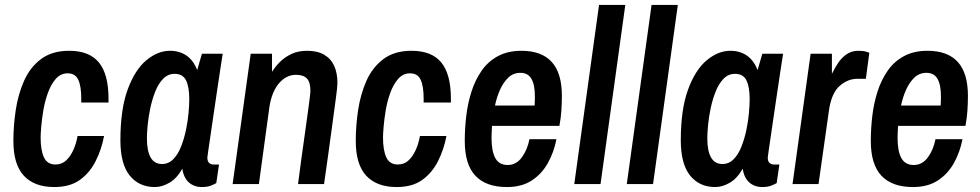

<svg xmlns="http://www.w3.org/2000/svg" viewBox="-20 -743 3957 775"><path d="M199 12Q119 12 76.5 -33.5Q34 -79 34 -174Q34 -235 43.5 -298.5Q53 -362 77 -416.5Q101 -471 145.5 -504.5Q190 -538 259 -538Q341 -538 379.5 -490.5Q418 -443 418 -345V-329H308V-345Q308 -395 296 -421Q284 -447 253 -447Q225 -447 205.5 -425Q186 -403 173.5 -368.5Q161 -334 155 -298Q149 -262 146.5 -232Q144 -202 144 -189Q144 -136 157.5 -107.5Q171 -79 204 -79Q229 -79 246.5 -95Q264 -111 276 -137.5Q288 -164 293 -194H400Q390 -140 366 -92.5Q342 -45 302 -16.5Q262 12 199 12Z M605 12Q541 12 503.5 -34.5Q466 -81 466 -177Q466 -302 495.5 -382Q525 -462 571 -500Q617 -538 666 -538Q705 -538 733 -518.5Q761 -499 776 -460L795 -526H879Q879 -526 875.5 -504Q872 -482 866.5 -445.5Q861 -409 854.5 -365Q848 -321 841.5 -277Q835 -233 829.5 -195Q824 -157 820.5 -133.5Q817 -110 817 -107Q817 -92 824 -85.5Q831 -79 841 -79H864L853 -4Q845 1 830.5 6.5Q816 12 795 12Q763 12 742 -7Q721 -26 716 -62Q694 -23 664 -5.5Q634 12 605 12ZM634 -81Q660 -81 679 -100Q698 -119 710.5 -150.5Q723 -182 730.5 -217.5Q738 -253 741 -286.5Q744 -320 744 -343Q744 -392 731 -418.5Q718 -445 685 -445Q658 -445 638.5 -425Q619 -405 606.5 -373Q594 -341 586.5 -305.5Q579 -270 576 -237.5Q573 -205 573 -185Q573 -134 588 -107.5Q603 -81 634 -81Z M919 0 992 -526H1078V-453Q1091 -474 1110 -493Q1129 -512 1156 -525Q1183 -538 1220 -538Q1262 -538 1289.5 -521.5Q1317 -505 1329.5 -476Q1342 -447 1342 -409Q1342 -401 1340.5 -385Q1339 -369 1335.5 -344.5Q1332 -320 1327.5 -285.5Q1323 -251 1317 -208Q1311 -165 1304 -113Q1297 -61 1288 0H1183Q1190 -57 1197 -106Q1204 -155 1209.5 -195Q1215 -235 1219.5 -267Q1224 -299 1227 -322Q1230 -345 1231.5 -358.5Q1233 -372 1233 -376Q1233 -411 1219 -426Q1205 -441 1175 -441Q1135 -441 1105.5 -406Q1076 -371 1067 -308L1025 0Z M1581 12Q1501 12 1458.5 -33.5Q1416 -79 1416 -174Q1416 -235 1425.5 -298.5Q1435 -362 1459 -416.5Q1483 -471 1527.5 -504.5Q1572 -538 1641 -538Q1723 -538 1761.5 -490.5Q1800 -443 1800 -345V-329H1690V-345Q1690 -395 1678 -421Q1666 -447 1635 -447Q1607 -447 1587.5 -425Q1568 -403 1555.5 -368.5Q1543 -334 1537 -298Q1531 -262 1528.5 -232Q1526 -202 1526 -189Q1526 -136 1539.5 -107.5Q1553 -79 1586 -79Q1611 -79 1628.5 -95Q1646 -111 1658 -137.5Q1670 -164 1675 -194H1782Q1772 -140 1748 -92.5Q1724 -45 1684 -16.5Q1644 12 1581 12Z M2026 12Q1942 12 1899 -33.5Q1856 -79 1856 -174Q1856 -224 1862 -275Q1868 -326 1883 -373Q1898 -420 1924 -457.5Q1950 -495 1990 -516.5Q2030 -538 2085 -538Q2166 -538 2207 -493Q2248 -448 2248 -356Q2248 -328 2246 -297Q2244 -266 2238 -235H1966Q1965 -219 1964.5 -206Q1964 -193 1964 -187Q1964 -132 1979.5 -104.5Q1995 -77 2029 -77Q2064 -77 2086.5 -108Q2109 -139 2117 -181H2226Q2216 -129 2191.5 -85Q2167 -41 2126.5 -14.5Q2086 12 2026 12ZM1978 -317H2138Q2139 -335 2139 -342.5Q2139 -350 2139 -355Q2139 -401 2125 -425Q2111 -449 2081 -449Q2052 -449 2032 -430Q2012 -411 1998.5 -381Q1985 -351 1978 -317Z M2298 0 2398 -723H2504L2404 0Z M2510 0 2610 -723H2716L2616 0Z M2867 12Q2803 12 2765.5 -34.5Q2728 -81 2728 -177Q2728 -302 2757.5 -382Q2787 -462 2833 -500Q2879 -538 2928 -538Q2967 -538 2995 -518.5Q3023 -499 3038 -460L3057 -526H3141Q3141 -526 3137.5 -504Q3134 -482 3128.5 -445.5Q3123 -409 3116.5 -365Q3110 -321 3103.5 -277Q3097 -233 3091.5 -195Q3086 -157 3082.5 -133.5Q3079 -110 3079 -107Q3079 -92 3086 -85.5Q3093 -79 3103 -79H3126L3115 -4Q3107 1 3092.5 6.5Q3078 12 3057 12Q3025 12 3004 -7Q2983 -26 2978 -62Q2956 -23 2926 -5.5Q2896 12 2867 12ZM2896 -81Q2922 -81 2941 -100Q2960 -119 2972.5 -150.5Q2985 -182 2992.5 -217.5Q3000 -253 3003 -286.5Q3006 -320 3006 -343Q3006 -392 2993 -418.5Q2980 -445 2947 -445Q2920 -445 2900.5 -425Q2881 -405 2868.5 -373Q2856 -341 2848.5 -305.5Q2841 -270 2838 -237.5Q2835 -205 2835 -185Q2835 -134 2850 -107.5Q2865 -81 2896 -81Z M3179 0 3252 -526H3338V-445Q3348 -466 3362 -487.5Q3376 -509 3396.5 -523.5Q3417 -538 3445 -538Q3466 -538 3477.5 -534Q3489 -530 3489 -530L3475 -425H3441Q3402 -425 3369 -396Q3336 -367 3326 -297L3284 0Z M3665 12Q3581 12 3538 -33.5Q3495 -79 3495 -174Q3495 -224 3501 -275Q3507 -326 3522 -373Q3537 -420 3563 -457.5Q3589 -495 3629 -516.5Q3669 -538 3724 -538Q3805 -538 3846 -493Q3887 -448 3887 -356Q3887 -328 3885 -297Q3883 -266 3877 -235H3605Q3604 -219 3603.5 -206Q3603 -193 3603 -187Q3603 -132 3618.5 -104.5Q3634 -77 3668 -77Q3703 -77 3725.5 -108Q3748 -139 3756 -181H3865Q3855 -129 3830.5 -85Q3806 -41 3765.5 -14.5Q3725 12 3665 12ZM3617 -317H3777Q3778 -335 3778 -342.5Q3778 -350 3778 -355Q3778 -401 3764 -425Q3750 -449 3720 -449Q3691 -449 3671 -430Q3651 -411 3637.5 -381Q3624 -351 3617 -317Z"/></svg>

Font: Archivo Narrow SemiBold
Style: Italic
Weight: 600
Italic angle: -8°
Designer: Hector Gatti
Foundry: Omnibus-Type
Version: Version 3.002